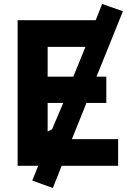

<svg xmlns="http://www.w3.org/2000/svg" viewBox="-20 -811 634 959"><path d="M570 17H288L244 128L141 91L171 17H68V-710H458L490 -791L594 -755L462 -428H511V-297H412L339 -116H570ZM218 -577V-428H346L407 -577ZM218 -297V-154L240 -165L296 -297Z"/></svg>

Font: Repo
Style: Bold
Weight: 700
Designer: Stefan Peev
Foundry: Context Ltd
Version: Version 001.000